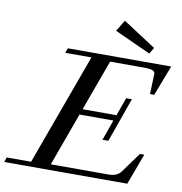

<svg xmlns="http://www.w3.org/2000/svg" viewBox="-134 -949 981 1035"><g transform="rotate(10 356.5 -431.5)"><path d="M626 -711.4 428.7 -801.3 466.3 -862.8 646.5 -745.6ZM-42.5 0 -33.2 -26.4H100.1L322.8 -636.7H179.2L189 -663.1H754.9L690.9 -497.1H668L671.9 -607.9Q672.4 -620.6 658 -626.2Q643.6 -631.8 611.3 -631.8H425.8L324.2 -353.5H509.8L545.4 -452.6H576.7L490.7 -210H458.5L498.5 -322.3H313L207 -31.2H524.9Q569.8 -31.2 590.8 -60.1L670.9 -169.9H694.3L631.3 0Z"/></g></svg>

Font: Elstob Medium
Style: Italic
Weight: 500
Italic angle: -20°
Designer: Peter S. Baker
Version: Version 1.015